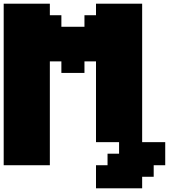

<svg xmlns="http://www.w3.org/2000/svg" viewBox="-20 -895 1040 1040"><path d="M500 125H750V62.5H812.5V0H875V-125H750V-875H500V-812.5H437.5V-750H312.5V-812.5H250V-875H0V0H250V-562.5H312.5V-500H437.5V-562.5H500V-125H625V-62.5H562.5V0H500Z"/></svg>

Font: Faithful 32x
Style: Bold
Weight: 400
Foundry: Faithful Resource Pack
Version: Version 1.0; January 27, 2023